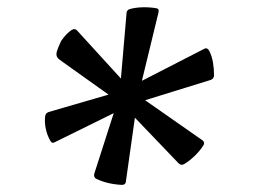

<svg xmlns="http://www.w3.org/2000/svg" viewBox="-20 -834 722 540"><path d="M336 -798Q337 -807 347 -809Q362 -813 381 -813.5Q400 -814 419 -811Q428 -810 426 -800L367 -557L334 -323Q333 -314 323 -314Q302 -315 283.5 -319.5Q265 -324 251 -331Q243 -335 245 -345L316 -566ZM134 -434Q126 -429 121 -439Q112 -455 108.5 -473Q105 -491 107 -507Q108 -516 117 -519L327 -580L555 -697Q562 -701 568 -692Q576 -676 579 -658.5Q582 -641 582 -621Q581 -612 572 -609L349 -540ZM156 -660Q145 -667 141 -673Q137 -679 140 -689.5Q143 -700 152 -719Q159 -729 166.5 -737Q174 -745 182 -750Q191 -755 197 -748L354 -576L550 -439Q557 -433 552 -425Q541 -408 526 -394Q511 -380 497 -372Q489 -368 482 -375L323 -541Z"/></svg>

Font: Hahmlet SemiBold
Style: Regular
Weight: 600
Version: Version 1.002